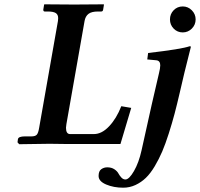

<svg xmlns="http://www.w3.org/2000/svg" viewBox="-20 -666 925 888"><path d="M248 -568.8Q249 -573.2 249 -582Q249 -598.6 237.8 -605.7Q226.6 -612.8 201.2 -612.8H187Q180.2 -612.8 180.2 -621.1L184.1 -645L186 -646Q283.2 -645 323.2 -645L459 -646L460.9 -645L457 -621.1Q455.6 -612.8 448.2 -612.8H433.1Q403.3 -612.8 389.2 -601.8Q375 -590.8 371.1 -568.8L287.1 -91.8Q285.2 -80.1 285.2 -75.2Q285.2 -45.9 304.2 -45.9H414.1Q450.7 -45.9 484.6 -81.8Q518.6 -117.7 541 -174.8L586.9 -167L537.1 0H286.1L209 -1L68.8 1L61 -7.8L63 -22.9Q65.9 -35.2 95.2 -35.2H125Q143.1 -35.2 150.1 -43Q157.2 -50.8 161.1 -75.2ZM833 -330.1 812 -240.2Q798.8 -183.1 787.4 -139.9Q775.9 -96.7 760.5 -48.3Q745.1 0 730.2 34.9Q715.3 69.8 695.6 103Q675.8 136.2 654.5 156.7Q633.3 177.2 606.4 189.7Q579.6 202.1 549.8 202.1Q505.9 202.1 470.9 187.3Q436 172.4 436 147.9Q436 125.5 448.2 116.7Q460.4 107.9 476.1 107.9Q495.6 107.9 508.8 116.7Q522 125.5 527.6 136Q533.2 146.5 541.5 155.3Q549.8 164.1 560.1 164.1Q577.1 164.1 599.6 125.2Q622.1 86.4 634.8 28.8L682.1 -184.1L714.8 -325.2Q721.2 -350.6 721.2 -363.8Q721.2 -385.3 703.1 -387.2L661.1 -391.1L665 -420.9Q820.8 -439 856.9 -452.1Q862.8 -452.1 862.8 -449.2ZM825.2 -636.2Q849.6 -636.2 867.2 -618.4Q884.8 -600.6 884.8 -576.2Q884.8 -551.3 867.2 -533.7Q849.6 -516.1 825.2 -516.1Q800.3 -516.1 783.2 -533.7Q766.1 -551.3 766.1 -576.2Q766.1 -601.1 783.2 -618.7Q800.3 -636.2 825.2 -636.2Z"/></svg>

Font: Linux Libertine
Style: Bold Italic
Weight: 700
Italic angle: -11.5°
Designer: Philipp H. Poll
Foundry: Philipp H. Poll
Version: Version 4.0.5